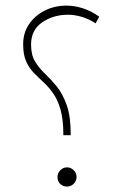

<svg xmlns="http://www.w3.org/2000/svg" viewBox="-20 -669 438 688"><path d="M63 -510.7Q63 -550.8 83.7 -581.8Q104.5 -612.8 139.9 -630.9Q175.3 -648.9 218.8 -648.9Q245.6 -648.9 275.1 -639.9Q304.7 -630.9 335.4 -609.4L322.8 -585.4Q296.4 -602.1 271.5 -609.1Q246.6 -616.2 223.6 -616.2Q170.9 -616.2 131.1 -588.9Q91.3 -561.5 91.3 -509.3Q91.3 -472.2 105.7 -448.5Q120.1 -424.8 141.4 -404.8Q162.6 -384.8 183.6 -358.9Q204.6 -333 219 -292.7Q233.4 -252.4 233.4 -187V-184.6H207V-187Q207 -242.2 196.5 -277.6Q186 -313 169.7 -335.7Q153.3 -358.4 135 -375.2Q116.7 -392.1 100.3 -408.9Q84 -425.8 73.5 -449.5Q63 -473.1 63 -510.7ZM186 -34.7Q186 -48.8 196.3 -59.1Q206.5 -69.3 220.2 -69.3Q233.9 -69.3 244.1 -59.1Q254.4 -48.8 254.4 -34.7Q254.4 -21 244.4 -10.7Q234.4 -0.5 220.2 -0.5Q205.6 -0.5 195.8 -10Q186 -19.5 186 -34.7Z"/></svg>

Font: Vazirmatn UI FD Thin
Style: Regular
Weight: 100
Designer: Saber Rastikerdar
Foundry: Saber Rastikerdar
Version: Version 33.003